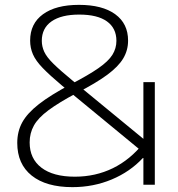

<svg xmlns="http://www.w3.org/2000/svg" viewBox="-20 -760 734 790"><path d="M278 10Q170 10 110.5 -37.5Q51 -85 51 -172Q51 -219 71.5 -256.5Q92 -294 140 -331.5Q188 -369 271 -413Q344 -451 385 -479.5Q426 -508 442.5 -534.5Q459 -561 459 -592Q459 -644 420 -672Q381 -700 306 -700Q232 -700 192 -672Q152 -644 152 -592Q152 -569 162 -547Q172 -525 200 -497.5Q228 -470 279 -428L594 -169L569 -133L235 -408Q185 -450 156 -480Q127 -510 115.5 -536.5Q104 -563 104 -593Q104 -663 157 -701.5Q210 -740 305 -740Q401 -740 454 -701.5Q507 -663 507 -593Q507 -553 487 -519.5Q467 -486 421 -452Q375 -418 295 -377Q222 -338 179.5 -306.5Q137 -275 119.5 -243.5Q102 -212 102 -174Q102 -107 150.5 -70Q199 -33 288 -33Q373 -33 444.5 -68Q516 -103 570 -171V-422H617V0H570V-110H568Q515 -53 439.5 -21.5Q364 10 278 10Z"/></svg>

Font: M PLUS 1 Light
Style: Regular
Weight: 300
Designer: Coji Morishita
Foundry: UNDERFOREST DESIGN
Version: Version 1.001